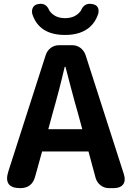

<svg xmlns="http://www.w3.org/2000/svg" viewBox="-20 -974 681 994"><path d="M85 0Q-4 0 23 -86L217 -690Q225 -713 243.5 -726.5Q262 -740 286 -740H354Q378 -740 396.5 -726Q415 -712 423 -689L621 -73Q632 -39 617.5 -19.5Q603 0 568 0H545Q520 0 501 -14.5Q482 -29 475 -53L438 -190H318H198L162 -60Q146 0 85 0ZM230 -305H318H406L384 -386Q370 -433 344 -532Q328 -596 319 -628H315Q287 -508 252 -386ZM317 -793Q182 -793 147 -902Q143 -922 151 -936Q159 -950 178 -953Q219 -961 235 -920Q262 -880 317 -880Q371 -880 399 -919Q416 -961 457 -953Q497 -947 489 -904Q476 -862 445 -834Q398 -793 317 -793Z"/></svg>

Font: GenSenRounded TW B
Style: Regular
Weight: 700
Version: Version 1.501;PS 1;hotconv 16.6.51;makeotf.lib2.5.65220